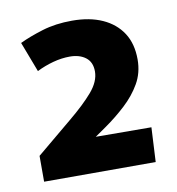

<svg xmlns="http://www.w3.org/2000/svg" viewBox="-57 -872 486 527"><g transform="rotate(-10 186.0 -609.0)"><path d="M25 -470Q81 -517 123.5 -552Q166 -587 190.5 -615.5Q215 -644 215 -672Q215 -698 198 -711Q181 -724 154 -724Q131 -724 107 -717.5Q83 -711 61 -700L29 -784Q56 -797 93.5 -808.5Q131 -820 177 -820Q226 -820 261.5 -804Q297 -788 316.5 -758Q336 -728 336 -684Q336 -647 319 -617.5Q302 -588 275 -563Q248 -538 218 -517Q188 -496 162 -478L143 -495L341 -494L336 -398H25Z"/></g></svg>

Font: Murecho Thin
Style: Bold
Weight: 700
Version: Version 1.010